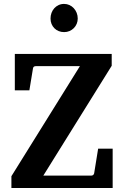

<svg xmlns="http://www.w3.org/2000/svg" viewBox="-20 -941 621 961"><path d="M37.1 0V-59.1L379.9 -609.9H159.2Q146.5 -609.9 145 -598.1L127 -488.8H54.2V-670.9H539.1V-611.8L196.8 -62H436Q448.2 -62 451.2 -73.2L471.2 -196.8H543.9V0ZM369.1 -848.1Q369.1 -834.5 364 -822Q358.9 -809.6 349.6 -800.3Q340.3 -791 327.9 -785.6Q315.4 -780.3 300.8 -780.3Q286.1 -780.3 273.7 -785.4Q261.2 -790.5 252.2 -799.6Q243.2 -808.6 238 -821Q232.9 -833.5 232.9 -848.1Q232.9 -863.3 237.8 -876.5Q242.7 -889.6 251.7 -899.7Q260.7 -909.7 273.2 -915.5Q285.6 -921.4 300.8 -921.4Q314.9 -921.4 327.4 -915.8Q339.8 -910.2 349.1 -900.1Q358.4 -890.1 363.8 -876.7Q369.1 -863.3 369.1 -848.1Z"/></svg>

Font: Charis SIL Phon
Style: Bold
Weight: 700
Foundry: SIL International
Version: Version 5.000